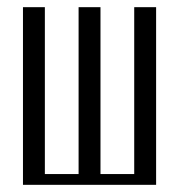

<svg xmlns="http://www.w3.org/2000/svg" viewBox="-20 -515 494 535"><path d="M44 -495H105V-30H199V-495H260V-30H354V-495H415V0H44Z"/></svg>

Font: Moniqa Paragraph
Style: Regular
Weight: 400
Designer: Rajesh Rajput
Foundry: Rajesh Rajput
Version: Version 1.000